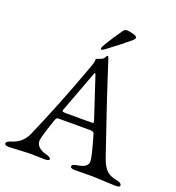

<svg xmlns="http://www.w3.org/2000/svg" viewBox="-153 -969 1001 1094"><g transform="rotate(20 347.5 -422.5)"><path d="M325.2 -704.1Q325.2 -718.3 407.2 -836.9Q416 -850.1 432.1 -850.1Q448.2 -849.6 470.2 -842.8Q492.2 -835.9 492.2 -828.1Q492.2 -820.3 479 -808.1Q434.1 -770 349.1 -706.1Q336.9 -696.8 331.1 -696.8Q325.2 -696.8 325.2 -704.1ZM241.2 -293.9Q241.2 -287.1 262.2 -287.1H417Q431.2 -287.1 431.2 -292Q431.2 -293.9 429.2 -301.8L350.1 -541Q344.7 -559.1 341.8 -559.1Q338.9 -559.1 333 -542L243.2 -301.8Q241.2 -295.9 241.2 -293.9ZM30.8 -30.8Q90.8 -48.8 117.2 -107.9Q213.4 -328.1 304.2 -578.1Q317.4 -611.3 317.4 -624Q317.4 -636.7 317.9 -636.2Q354 -648.4 359.9 -655.3Q366.2 -662.1 369.1 -668.9Q372.1 -675.8 376 -675.8Q379.9 -675.8 384.8 -662.1Q459 -429.2 563 -127.9Q582 -73.2 605 -53.7Q627.9 -34.2 662.6 -28.3Q697.3 -22.5 696.8 -4.9Q696.8 4.9 668 4.9L528.8 -1L423.8 0Q395 0 395 -13.2Q395 -26.4 428.2 -30.8Q489.3 -40.5 488.8 -76.2Q488.8 -106 451.2 -232.9Q448.2 -244.1 423.8 -244.1H232.9Q221.7 -244.1 215.8 -226.1Q175.8 -109.9 175.8 -87.9Q175.8 -65.9 192.4 -50.8Q209 -35.6 237.8 -28.3Q266.6 -21 267.1 -9.8Q267.1 1.5 237.8 1L147 -1L26.9 4.9Q-2 4.9 -2 -7.8Q-2 -20.5 30.8 -30.8Z"/></g></svg>

Font: EBGaramond
Style: Regular
Weight: 400
Version: Version 000.012g